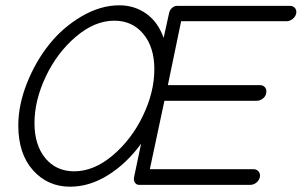

<svg xmlns="http://www.w3.org/2000/svg" viewBox="-20 -697 1137 724"><path d="M244 7Q160 7 104.5 -55Q49 -117 49 -224Q49 -301 81.5 -383Q114 -465 165.5 -529.5Q217 -594 288 -635.5Q359 -677 430 -677Q487 -677 531.5 -645.5Q576 -614 597 -554L617 -645Q619 -658 628 -666.5Q637 -675 648 -675H1073Q1085 -675 1092 -667Q1099 -659 1097 -647Q1095 -635 1084 -626Q1073 -617 1061 -617H663L613 -376H960Q972 -376 979 -368Q986 -360 984 -348Q983 -335 972 -326Q961 -317 948 -317H600L545 -59H936Q948 -59 955 -50.5Q962 -42 960 -30Q958 -18 947.5 -9Q937 0 924 0H504Q494 0 488.5 -9Q483 -18 486 -31L512 -155Q458 -81 388 -37Q318 7 244 7ZM260 -51Q334 -51 405 -111Q476 -171 519 -260.5Q562 -350 562 -436Q562 -519 520.5 -569Q479 -619 411 -619Q337 -619 266 -558.5Q195 -498 152.5 -408Q110 -318 110 -233Q110 -150 151 -100.5Q192 -51 260 -51Z"/></svg>

Font: Comic Neue
Style: Italic
Weight: 400
Italic angle: -12°
Designer: Craig Rozynski
Foundry: Craig Rozynski
Version: Version 2.003